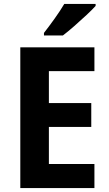

<svg xmlns="http://www.w3.org/2000/svg" viewBox="-20 -954 554 974"><path d="M459 0H83V-714H459V-593H228V-431H443V-310H228V-122H459ZM465 -924Q449 -906 419 -878Q389 -850 356.5 -821.5Q324 -793 299 -774H203V-787Q228 -819 257 -859.5Q286 -900 306 -934H465Z"/></svg>

Font: Noto Sans Gujarati UI SemiCondensed
Style: Bold
Weight: 700
Width: 4
Designer: Jelle Bosma - Monotype Design Team, Universal Thirst
Foundry: Monotype Imaging Inc.
Version: Version 2.106; ttfautohint (v1.8.4.7-5d5b)